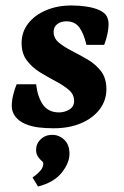

<svg xmlns="http://www.w3.org/2000/svg" viewBox="-20 -456 452 702"><path d="M176 13Q148 13 122 10Q96 7 72 -3Q49 -13 36 -30Q23 -47 23 -69Q23 -89 29 -112Q35 -135 41 -148H112Q118 -99 138 -72Q158 -45 196 -45Q216 -45 233.5 -55.5Q251 -66 251 -87Q251 -111 231.5 -127.5Q212 -144 183.5 -159Q155 -174 126.5 -191.5Q98 -209 78.5 -234.5Q59 -260 59 -299Q59 -339 83 -370Q107 -401 148.5 -418.5Q190 -436 241 -436Q270 -436 296 -432Q322 -428 341 -420Q363 -410 370 -397Q377 -384 377 -367Q377 -353 373 -333Q369 -313 361 -292H296Q286 -335 269.5 -356.5Q253 -378 223 -378Q202 -378 189 -367.5Q176 -357 176 -340Q176 -316 195.5 -300Q215 -284 243.5 -269.5Q272 -255 301 -238Q330 -221 349.5 -195.5Q369 -170 369 -130Q369 -89 344.5 -56.5Q320 -24 276.5 -5.5Q233 13 176 13ZM119 226 99 193Q111 185 124 172Q137 159 138 146Q139 138 135.5 135Q132 132 128 128Q121 121 116.5 112.5Q112 104 112 92Q112 69 129 53Q146 37 171 37Q196 37 215 55Q234 73 234 106Q234 140 205.5 175.5Q177 211 119 226Z"/></svg>

Font: Rasa
Style: Italic
Weight: 400
Italic angle: -7.10001°
Designer: Anna Giedrys (Yrsa+Rasa design), David Brezina (Yrsa art-direction, Rasa art-direction, design)
Foundry: Rosetta Type Foundry
Version: Version 2.004